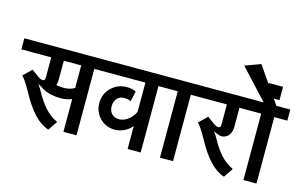

<svg xmlns="http://www.w3.org/2000/svg" viewBox="-134 -1190 2352 1491"><g transform="rotate(15 1042.0 -445.0)"><path d="M664 -622V-533H559V1H454V-262Q398 -239 322 -247.5Q246 -256 199 -292V-293Q190 -296 170 -308Q192 -276 203 -255Q243 -182 285.5 -135Q328 -88 387 -60L336 15Q217 -22 111 -220Q58 -315 32 -339L98 -403L154 -362Q175 -347 189 -345.5Q203 -344 208 -351Q213 -358 213 -371V-533H-27V-622ZM307 -336Q399 -317 454 -352V-533H314V-378Q314 -356 307 -336Z M1180 -622V-533H1075V1H970V-184Q946 -154 909.5 -136Q873 -118 833 -118Q762 -118 713.5 -167.5Q665 -217 665 -288Q665 -361 716 -411.5Q767 -462 840 -462Q888 -462 915 -446L897 -363Q876 -375 840 -375Q807 -375 785.5 -350.5Q764 -326 764 -288Q764 -251 786 -228Q808 -205 844 -205Q882 -205 915.5 -230Q949 -255 970 -297V-533H609V-622Z M1440 -622V-533H1335V1H1230V-533H1125V-622Z M1850 -622V-533H1726V-378Q1726 -345 1710.5 -319Q1695 -293 1663 -285Q1631 -277 1582 -308Q1604 -276 1615 -255Q1655 -182 1697.5 -135Q1740 -88 1799 -60L1748 15Q1629 -22 1523 -220Q1470 -315 1444 -339L1510 -403L1566 -362Q1587 -347 1601 -345.5Q1615 -344 1620 -351Q1625 -358 1625 -371V-533H1385V-622Z M2111 -622V-533H2006V1H1901V-533H1796V-622H1897L1677 -859L1803 -905L1999 -622Z M1896 -778H2011V-671H1896Z"/></g></svg>

Font: LT Superior Semi-bold
Style: Regular
Weight: 600
Designer: Daniel Lyons
Foundry: LyonsType
Version: Version 1.0